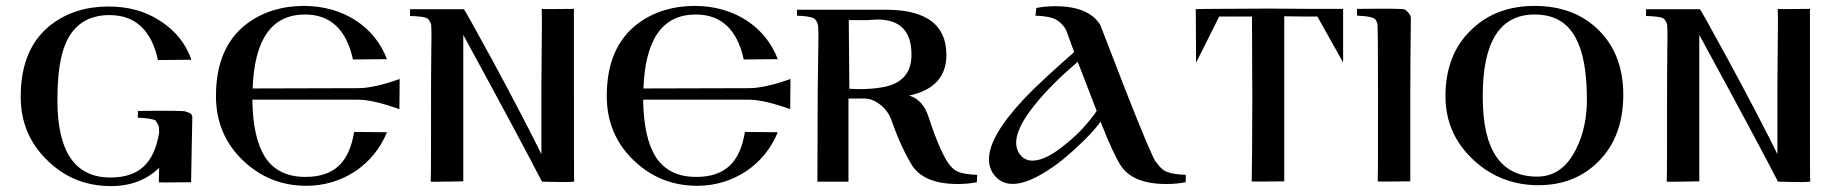

<svg xmlns="http://www.w3.org/2000/svg" viewBox="-20 -614 6189 649"><path d="M630 -213C631 -222 628 -228 622 -232C617 -233 613 -235 608 -237C601 -240 547 -240 446 -239C446 -224 446 -216 446 -216C476 -215 496 -212 505 -207C508 -204 512 -198 516 -189C517 -187 518 -179 518 -166C501 -62 450 -14 353 -14C234 -14 174 -101 174 -275C174 -359 183 -422 201 -465C228 -530 278 -563 350 -563C437 -563 492 -512 514 -411L627 -412C608 -467 573 -510 522 -543C472 -576 414 -592 347 -592C272 -592 208 -572 156 -533C85 -480 50 -398 50 -287C50 -200 81 -128 142 -70C201 -13 272 15 355 15C422 15 476 -6 518 -47C517 -18 517 -2 517 2C517 3 553 3 626 2C627 -83 629 -155 630 -213Z M1331 -347C1272 -326 1225 -316 1192 -316L834 -315C840 -482 899 -565 1011 -565C1097 -565 1151 -514 1173 -413L1288 -414C1247 -523 1141 -594 1008 -594C933 -594 869 -574 816 -535C745 -482 710 -400 710 -289C710 -202 741 -129 802 -71C862 -14 933 14 1016 14C1137 14 1243 -56 1288 -167L1177 -168C1160 -64 1109 -16 1012 -16C951 -16 905 -38 876 -83C849 -125 834 -190 833 -277H1191C1225 -277 1271 -266 1330 -245L1331 -347Z M1921 -1C1920 -1 1920 -107 1920 -318C1920 -495 1920 -584 1920 -584C1847 -583 1811 -583 1811 -584C1812 -564 1812 -517 1811 -444C1810 -354 1810 -305 1810 -298V-93C1770 -174 1715 -280 1644 -411C1583 -523 1551 -580 1548 -583H1366V-560C1395 -559 1415 -557 1424 -552C1429 -549 1433 -543 1437 -533C1438 -529 1439 -503 1438 -454C1437 -369 1437 -317 1437 -299C1437 -132 1437 -32 1436 0C1435 1 1471 0 1546 -1V-320C1546 -437 1546 -496 1546 -496C1685 -241 1773 -76 1812 0C1885 2 1921 2 1921 -1Z M2652 -347C2593 -326 2546 -316 2513 -316L2155 -315C2161 -482 2220 -565 2332 -565C2418 -565 2472 -514 2494 -413L2609 -414C2568 -523 2462 -594 2329 -594C2254 -594 2190 -574 2137 -535C2066 -482 2031 -400 2031 -289C2031 -202 2062 -129 2123 -71C2183 -14 2254 14 2337 14C2458 14 2564 -56 2609 -167L2498 -168C2481 -64 2430 -16 2333 -16C2272 -16 2226 -38 2197 -83C2170 -125 2155 -190 2154 -277H2512C2546 -277 2592 -266 2651 -245L2652 -347Z M3283 -23C3252 -24 3229 -28 3215 -35C3204 -40 3193 -51 3183 -66C3164 -96 3142 -147 3119 -218C3106 -258 3084 -282 3053 -291C3138 -309 3180 -356 3179 -431C3178 -529 3112 -579 2983 -581H2674V-561C2703 -560 2722 -557 2731 -552C2736 -549 2741 -543 2744 -533C2746 -529 2747 -503 2746 -454C2745 -369 2744 -317 2744 -299L2743 0H2848V-73V-208C2848 -263 2848 -288 2848 -281H2901C2918 -281 2936 -275 2953 -262C2973 -247 2987 -228 2995 -203C3017 -141 3040 -92 3063 -55C3090 -13 3142 8 3217 8C3240 8 3261 6 3282 2ZM3061 -426C3060 -366 3027 -330 2963 -319C2928 -313 2891 -311 2851 -314L2849 -546H2913C2914 -546 2934 -548 2946 -548C3024 -548 3062 -507 3061 -426Z M3988 -23C3957 -24 3935 -28 3920 -35C3909 -40 3899 -51 3888 -66H3887C3876 -83 3841 -165 3783 -313L3699 -530C3673 -572 3622 -593 3547 -593C3524 -593 3503 -591 3483 -587L3480 -561C3511 -560 3534 -556 3549 -548C3561 -542 3572 -531 3582 -516C3583 -515 3588 -501 3597 -476C3606 -451 3611 -438 3611 -438C3530 -367 3472 -313 3437 -275C3361 -193 3323 -127 3323 -76C3323 -55 3329 -37 3341 -22C3368 12 3410 17 3467 -8C3510 -27 3559 -60 3612 -109C3655 -148 3684 -179 3700 -203C3729 -129 3752 -80 3768 -55C3795 -13 3847 8 3922 8C3945 8 3966 6 3987 2C3987 9 3989 -3 3988 -23ZM3687 -239C3660 -200 3627 -163 3586 -130C3540 -91 3501 -71 3470 -71C3451 -71 3437 -79 3426 -94C3401 -131 3418 -186 3479 -261C3515 -306 3563 -354 3623 -405Z M4520 -584C4437 -584 4354 -584 4271 -585C4105 -584 4022 -584 4022 -583L4023 -402L4101 -558H4212L4213 -279C4213 -137 4212 -44 4211 -1C4211 0 4248 0 4321 -1V-559C4376 -558 4413 -558 4433 -558L4520 -403Z M4749 -553C4749 -564 4736 -578 4728 -582C4720 -585 4666 -585 4567 -584C4567 -569 4567 -561 4567 -561C4596 -560 4615 -557 4624 -552C4629 -550 4633 -544 4636 -534C4637 -531 4638 -453 4638 -300C4638 -133 4638 -33 4637 -1C4637 0 4674 0 4747 -1V-277C4747 -366 4748 -458 4749 -554V-553Z M5467 -289C5468 -382 5440 -456 5385 -511C5330 -566 5258 -594 5167 -594C5078 -594 5006 -566 4950 -510C4894 -455 4866 -381 4866 -289C4866 -203 4898 -131 4962 -72C5023 -16 5096 12 5180 12C5263 12 5331 -15 5385 -70C5439 -125 5466 -198 5467 -289ZM5344 -286C5345 -219 5333 -161 5308 -111C5277 -48 5233 -17 5176 -17C5053 -17 4992 -107 4992 -286C4991 -472 5050 -565 5167 -565C5232 -565 5278 -539 5306 -486C5331 -441 5343 -374 5344 -286Z M6099 -1C6098 -1 6098 -107 6098 -318C6098 -495 6098 -584 6098 -584C6025 -583 5989 -583 5989 -584C5990 -564 5990 -517 5989 -444C5988 -354 5988 -305 5988 -298V-93C5948 -174 5893 -280 5822 -411C5761 -523 5729 -580 5726 -583H5544V-560C5573 -559 5593 -557 5602 -552C5607 -549 5611 -543 5615 -533C5616 -529 5617 -503 5616 -454C5615 -369 5615 -317 5615 -299C5615 -132 5615 -32 5614 0C5613 1 5649 0 5724 -1V-320C5724 -437 5724 -496 5724 -496C5863 -241 5951 -76 5990 0C6063 2 6099 2 6099 -1Z"/></svg>

Font: GFS Nicefore
Style: Regular
Weight: 400
Designer: George Matthiopoulos
Foundry: George Matthiopoulos
Version: Version 1.0